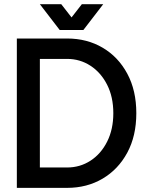

<svg xmlns="http://www.w3.org/2000/svg" viewBox="-20 -909 724 929"><path d="M304.7 0H61.5V-722.7H304.7Q400.9 -722.7 476.6 -678.2Q552.2 -633.8 595.9 -552.5Q639.6 -471.2 639.6 -361.3Q639.6 -251.5 595.9 -170.4Q552.2 -89.4 476.6 -44.7Q400.9 0 304.7 0ZM172.9 -624V-98.6H304.7Q367.2 -98.6 418 -131.6Q468.8 -164.6 498.5 -223.9Q528.3 -283.2 528.3 -361.3Q528.3 -439.9 498.3 -499Q468.3 -558.1 417.5 -591.1Q366.7 -624 304.7 -624ZM276.4 -888.7 326.2 -824.7 376 -888.7H479.5L383.3 -763.7H269L172.9 -888.7Z"/></svg>

Font: Giphurs Medium
Style: Regular
Weight: 500
Version: Version 0.920; ttfautohint (v1.8.4.7-5d5b)